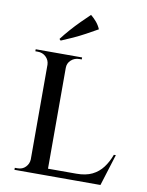

<svg xmlns="http://www.w3.org/2000/svg" viewBox="-90 -877 719 941"><g transform="rotate(10 270.0 -406.5)"><path d="M209 -600V0H118V-600ZM466 -34 473 0H207V-34ZM525 -157 476 0H317L350 -34Q397 -34 428.5 -49.5Q460 -65 481 -93Q502 -121 515 -157ZM120 -64 131 0H48V-10Q48 -10 54.5 -10Q61 -10 62 -10Q86 -10 101.5 -26Q117 -42 118 -64ZM206 -536V-600H279V-590Q278 -590 272.5 -590Q267 -590 267 -590Q243 -590 226 -574.5Q209 -559 209 -536ZM120 -536H118Q117 -559 100.5 -574.5Q84 -590 60 -590Q60 -590 54 -590Q48 -590 48 -590V-600H120ZM154 -670Q173 -695 195.5 -720.5Q218 -746 241.5 -769.5Q265 -793 286 -813Q302 -800 315 -784.5Q328 -769 336 -750Q308 -734 278.5 -718Q249 -702 219.5 -688.5Q190 -675 161 -663Z"/></g></svg>

Font: Cinzel Eorzea
Style: Regular
Weight: 500
Designer: Natanael Gama
Version: Version 2.000